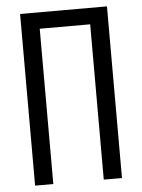

<svg xmlns="http://www.w3.org/2000/svg" viewBox="-53 -777 605 819"><g transform="rotate(-5 250.0 -367.5)"><path d="M64 0V-735H436V0H358V-665H142V0Z"/></g></svg>

Font: Zed Mono
Style: Regular
Weight: 400
Monospace: yes
Designer: Belleve Invis
Foundry: Belleve Invis
Version: Version 1.0.0; ttfautohint (v1.8.4)